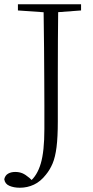

<svg xmlns="http://www.w3.org/2000/svg" viewBox="-26 -743 438 900"><path d="M67 137Q39 137 18 128Q-3 119 -6 97Q-2 79 12 71Q26 63 45 63Q64 63 78.5 69Q93 75 112 91L132 110V115H113V109Q148 81 165 24Q182 -33 182 -138Q182 -195 182 -249.5Q182 -304 181.5 -368.5Q181 -433 180.5 -519Q180 -605 178 -723H247Q246 -641 245.5 -557.5Q245 -474 245 -388V-174Q245 -100 239 -53Q233 -6 220.5 23.5Q208 53 189 76Q164 108 133 122.5Q102 137 67 137ZM58 -694V-723H354V-694L220 -684H201Z"/></svg>

Font: Source Han Serif JP VF
Style: Regular
Weight: 250
Designer: Ryoko NISHIZUKA 西塚涼子 (kana & ideographs); Frank Grießhammer (Latin, Greek & Cyrillic); Wenlong ZHANG 张文龙 (bopomofo); San
Foundry: Adobe
Version: Version 2.001;hotconv 1.1.0;makeotfexe 2.6.0